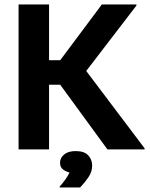

<svg xmlns="http://www.w3.org/2000/svg" viewBox="-20 -670 673 861"><path d="M200 0H63.3V-650H200V-400H250L436.7 -650H591.7V-645L366.7 -351.7L628.3 -5V0H461.7L250 -290H200ZM339.2 170.8H247.5V166.7Q259.2 154.2 272.5 135.8Q285.8 117.5 291.7 103.3Q278.3 100.8 263.8 90.8Q249.2 80.8 249.2 60Q249.2 38.3 267.5 22.9Q285.8 7.5 319.2 7.5Q358.3 7.5 375.8 26.7Q393.3 45.8 393.3 72.5Q393.3 100 376.7 124.6Q360 149.2 339.2 170.8Z"/></svg>

Font: Familjen Grotesk Variable
Style: Regular
Weight: 400
Designer: Anders Wikstroem, Jonas Baeckman, Matilda Gysing, Kristian Moeller
Foundry: Familjen STHLM AB
Version: Version 2.000